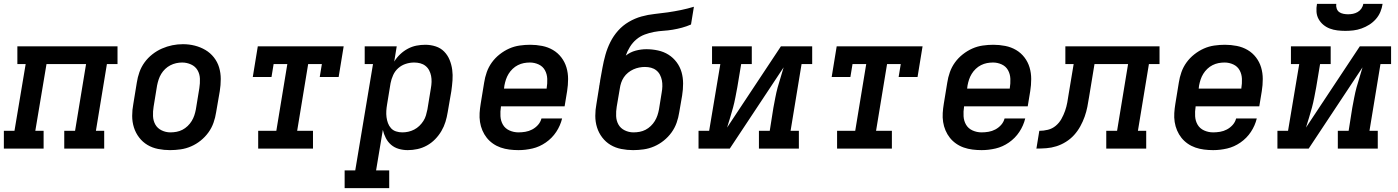

<svg xmlns="http://www.w3.org/2000/svg" viewBox="-27 -770 7247 995"><path d="M-7 0V-92H48L106 -438H63V-530H582V-438H527L470 -92H513V0H306V-92H362L419 -438H214L156 -92H199V0Z M854 8Q823 8 792.5 2Q762 -4 737 -19Q712 -34 694 -57.5Q676 -81 667 -109.5Q658 -138 658 -169.5Q658 -201 664 -232L682 -342Q686 -369 695.5 -396Q705 -423 722 -446.5Q739 -470 762.5 -488.5Q786 -507 812.5 -518.5Q839 -530 866 -535.5Q893 -541 921 -541Q953 -541 982.5 -533.5Q1012 -526 1037.5 -511Q1063 -496 1081.5 -472.5Q1100 -449 1108.5 -420.5Q1117 -392 1117 -360.5Q1117 -329 1112 -298L1093 -188Q1089 -161 1079.5 -134Q1070 -107 1053 -83.5Q1036 -60 1013 -41.5Q990 -23 963.5 -11.5Q937 0 909 4Q881 8 854 8ZM856 -84Q872 -84 888 -87Q904 -90 918.5 -97.5Q933 -105 945.5 -117Q958 -129 966.5 -143Q975 -157 980 -172Q985 -187 988 -203L1006 -313Q1010 -338 1009 -362.5Q1008 -387 996.5 -406.5Q985 -426 963 -436Q941 -446 917 -446Q901 -446 885.5 -442.5Q870 -439 855.5 -431.5Q841 -424 829 -412.5Q817 -401 808.5 -387Q800 -373 795 -357.5Q790 -342 787 -327L769 -217Q765 -193 766 -168.5Q767 -144 778 -124.5Q789 -105 810.5 -94.5Q832 -84 856 -84Q856 -84 856 -84Q856 -84 856 -84Z M1311 0V-92H1405L1462 -438H1391L1380 -371H1283L1309 -530H1754L1728 -371H1630L1641 -438H1570L1513 -92H1595V0Z M1759 205V113H1814L1906 -438H1863V-530H2029L2016 -451Q2029 -472 2047 -489Q2065 -506 2086.5 -517.5Q2108 -529 2131 -533.5Q2154 -538 2177 -538Q2205 -538 2231 -529.5Q2257 -521 2275 -502.5Q2293 -484 2303 -459.5Q2313 -435 2316.5 -408.5Q2320 -382 2318 -354Q2316 -326 2312 -298L2293 -188Q2289 -163 2281.5 -138.5Q2274 -114 2260.5 -91Q2247 -68 2228 -48.5Q2209 -29 2185.5 -16Q2162 -3 2136.5 2.5Q2111 8 2086 8Q2062 8 2039.5 1.5Q2017 -5 2000 -19.5Q1983 -34 1972.5 -54.5Q1962 -75 1957 -97L1922 113H1990V205ZM2058 -84Q2074 -84 2089.5 -87.5Q2105 -91 2119.5 -98.5Q2134 -106 2146 -117.5Q2158 -129 2167 -143Q2176 -157 2180.5 -172.5Q2185 -188 2188 -203L2206 -313Q2209 -329 2209.5 -345.5Q2210 -362 2207 -377Q2204 -392 2197 -405.5Q2190 -419 2178 -428.5Q2166 -438 2151 -442Q2136 -446 2119 -446Q2119 -446 2119 -446Q2119 -446 2119 -446Q2097 -446 2075.5 -439Q2054 -432 2037 -417Q2020 -402 2010.5 -381Q2001 -360 1997 -339L1979 -229Q1976 -212 1975 -195.5Q1974 -179 1976 -163Q1978 -147 1983.5 -132Q1989 -117 1999.5 -105.5Q2010 -94 2025.5 -89Q2041 -84 2058 -84Z M2660 8Q2636 8 2612.5 5Q2589 2 2567.5 -5.5Q2546 -13 2527.5 -26Q2509 -39 2495.5 -56Q2482 -73 2473 -94Q2464 -115 2460.5 -138Q2457 -161 2458.5 -184.5Q2460 -208 2464 -232L2482 -342Q2486 -369 2495.5 -396Q2505 -423 2522 -446.5Q2539 -470 2562.5 -488.5Q2586 -507 2612 -518.5Q2638 -530 2666 -534Q2694 -538 2721 -538Q2752 -538 2782.5 -532Q2813 -526 2838.5 -511Q2864 -496 2882 -472.5Q2900 -449 2908.5 -420.5Q2917 -392 2917 -360.5Q2917 -329 2912 -298L2899 -219H2569V-217Q2565 -192 2566.5 -167.5Q2568 -143 2579.5 -123.5Q2591 -104 2613 -94Q2635 -84 2660 -84Q2677 -84 2695.5 -87Q2714 -90 2731 -99Q2748 -108 2761 -122.5Q2774 -137 2779 -156H2886Q2877 -119 2855.5 -86.5Q2834 -54 2801.5 -31.5Q2769 -9 2732.5 -0.5Q2696 8 2660 8ZM2585 -311H2806V-313Q2810 -337 2809 -361.5Q2808 -386 2797 -406Q2786 -426 2764.5 -436Q2743 -446 2719 -446Q2703 -446 2687.5 -443Q2672 -440 2657 -432.5Q2642 -425 2629.5 -413Q2617 -401 2608.5 -387Q2600 -373 2595 -358Q2590 -343 2587 -327Z M3254 8Q3223 8 3192.5 2Q3162 -4 3137 -19Q3112 -34 3094 -57.5Q3076 -81 3067 -109.5Q3058 -138 3058 -169.5Q3058 -201 3064 -232L3078 -319Q3078 -322 3078.5 -325Q3079 -328 3080 -331L3081 -339Q3082 -343 3082.5 -346Q3083 -349 3083 -352Q3089 -385 3095 -418.5Q3101 -452 3110.5 -486Q3120 -520 3136 -552Q3152 -584 3176 -611Q3200 -638 3231.5 -656.5Q3263 -675 3297 -684.5Q3331 -694 3365 -697.5Q3399 -701 3433.5 -706Q3468 -711 3502 -718Q3536 -725 3569 -735L3554 -643Q3531 -633 3507 -626.5Q3483 -620 3459 -616Q3435 -612 3411 -610.5Q3387 -609 3362.5 -604.5Q3338 -600 3314 -591Q3290 -582 3270.5 -565.5Q3251 -549 3237.5 -527Q3224 -505 3216 -482Q3239 -500 3267 -507.5Q3295 -515 3323 -515Q3353 -515 3383 -508.5Q3413 -502 3437.5 -486.5Q3462 -471 3479.5 -447.5Q3497 -424 3505 -396Q3513 -368 3513 -337Q3513 -306 3508 -275L3493 -188Q3489 -161 3479.5 -134Q3470 -107 3453 -83.5Q3436 -60 3413 -41.5Q3390 -23 3363.5 -11.5Q3337 0 3309 4Q3281 8 3254 8ZM3256 -84Q3272 -84 3288 -87Q3304 -90 3318.5 -97.5Q3333 -105 3345.5 -117Q3358 -129 3366.5 -143Q3375 -157 3380 -172Q3385 -187 3388 -203L3402 -290Q3405 -306 3405.5 -322.5Q3406 -339 3403 -354Q3400 -369 3393 -382.5Q3386 -396 3374 -405.5Q3362 -415 3347 -419Q3332 -423 3315 -423Q3300 -423 3285 -420Q3270 -417 3255.5 -410.5Q3241 -404 3228 -393.5Q3215 -383 3206 -369.5Q3197 -356 3192 -341Q3187 -326 3185 -311L3169 -217Q3165 -193 3166 -168.5Q3167 -144 3178 -124.5Q3189 -105 3210.5 -94.5Q3232 -84 3256 -84Q3256 -84 3256 -84Q3256 -84 3256 -84Z M3593 0V-92H3648L3706 -438H3663V-530H3869V-438H3814L3794 -318Q3789 -292 3784 -265.5Q3779 -239 3772 -213Q3765 -187 3757 -161Q3749 -135 3741 -109L4020 -530H4182V-438H4127L4070 -92H4113V0H3906V-92H3962L3981 -212Q3986 -238 3991 -264.5Q3996 -291 4003 -317Q4010 -343 4018.5 -369Q4027 -395 4034 -421L3755 0Z M4311 0V-92H4405L4462 -438H4391L4380 -371H4283L4309 -530H4754L4728 -371H4630L4641 -438H4570L4513 -92H4595V0Z M5060 8Q5036 8 5012.5 5Q4989 2 4967.5 -5.5Q4946 -13 4927.5 -26Q4909 -39 4895.5 -56Q4882 -73 4873 -94Q4864 -115 4860.5 -138Q4857 -161 4858.5 -184.5Q4860 -208 4864 -232L4882 -342Q4886 -369 4895.5 -396Q4905 -423 4922 -446.5Q4939 -470 4962.5 -488.5Q4986 -507 5012 -518.5Q5038 -530 5066 -534Q5094 -538 5121 -538Q5152 -538 5182.5 -532Q5213 -526 5238.5 -511Q5264 -496 5282 -472.5Q5300 -449 5308.5 -420.5Q5317 -392 5317 -360.5Q5317 -329 5312 -298L5299 -219H4969V-217Q4965 -192 4966.5 -167.5Q4968 -143 4979.5 -123.5Q4991 -104 5013 -94Q5035 -84 5060 -84Q5077 -84 5095.5 -87Q5114 -90 5131 -99Q5148 -108 5161 -122.5Q5174 -137 5179 -156H5286Q5277 -119 5255.5 -86.5Q5234 -54 5201.5 -31.5Q5169 -9 5132.5 -0.5Q5096 8 5060 8ZM4985 -311H5206V-313Q5210 -337 5209 -361.5Q5208 -386 5197 -406Q5186 -426 5164.5 -436Q5143 -446 5119 -446Q5103 -446 5087.5 -443Q5072 -440 5057 -432.5Q5042 -425 5029.5 -413Q5017 -401 5008.5 -387Q5000 -373 4995 -358Q4990 -343 4987 -327Z M5344 0 5359 -92Q5381 -92 5403.5 -97.5Q5426 -103 5444 -118Q5462 -133 5473.5 -153.5Q5485 -174 5492.5 -195.5Q5500 -217 5504 -239Q5508 -261 5511 -282L5537 -438H5494V-530H5982V-438H5927L5870 -92H5913V0H5706V-92H5762L5819 -438H5645L5617 -268Q5613 -242 5608 -216.5Q5603 -191 5594 -165.5Q5585 -140 5571.5 -115.5Q5558 -91 5539.5 -70.5Q5521 -50 5497 -35Q5473 -20 5447.5 -12Q5422 -4 5396 -2Q5370 0 5344 0Z M6260 8Q6236 8 6212.5 5Q6189 2 6167.5 -5.5Q6146 -13 6127.5 -26Q6109 -39 6095.5 -56Q6082 -73 6073 -94Q6064 -115 6060.5 -138Q6057 -161 6058.5 -184.5Q6060 -208 6064 -232L6082 -342Q6086 -369 6095.5 -396Q6105 -423 6122 -446.5Q6139 -470 6162.5 -488.5Q6186 -507 6212 -518.5Q6238 -530 6266 -534Q6294 -538 6321 -538Q6352 -538 6382.5 -532Q6413 -526 6438.5 -511Q6464 -496 6482 -472.5Q6500 -449 6508.5 -420.5Q6517 -392 6517 -360.5Q6517 -329 6512 -298L6499 -219H6169V-217Q6165 -192 6166.5 -167.5Q6168 -143 6179.5 -123.5Q6191 -104 6213 -94Q6235 -84 6260 -84Q6277 -84 6295.5 -87Q6314 -90 6331 -99Q6348 -108 6361 -122.5Q6374 -137 6379 -156H6486Q6477 -119 6455.5 -86.5Q6434 -54 6401.5 -31.5Q6369 -9 6332.5 -0.5Q6296 8 6260 8ZM6185 -311H6406V-313Q6410 -337 6409 -361.5Q6408 -386 6397 -406Q6386 -426 6364.5 -436Q6343 -446 6319 -446Q6303 -446 6287.5 -443Q6272 -440 6257 -432.5Q6242 -425 6229.5 -413Q6217 -401 6208.5 -387Q6200 -373 6195 -358Q6190 -343 6187 -327Z M6593 0V-92H6648L6706 -438H6663V-530H6869V-438H6814L6794 -318Q6789 -292 6784 -265.5Q6779 -239 6772 -213Q6765 -187 6757 -161Q6749 -135 6741 -109L7020 -530H7182V-438H7127L7070 -92H7113V0H6906V-92H6962L6981 -212Q6986 -238 6991 -264.5Q6996 -291 7003 -317Q7010 -343 7018.5 -369Q7027 -395 7034 -421L6755 0ZM6945 -610Q6924 -610 6903.5 -612.5Q6883 -615 6864.5 -622Q6846 -629 6831 -641.5Q6816 -654 6806.5 -671Q6797 -688 6795.5 -708.5Q6794 -729 6798 -750H6898Q6896 -738 6900 -726Q6904 -714 6913 -707.5Q6922 -701 6934.5 -698.5Q6947 -696 6959 -696Q6972 -696 6984.5 -698.5Q6997 -701 7008.5 -707.5Q7020 -714 7028 -725.5Q7036 -737 7038 -750H7138Q7135 -729 7126.5 -708.5Q7118 -688 7103 -671Q7088 -654 7069 -642Q7050 -630 7029 -622.5Q7008 -615 6987 -612.5Q6966 -610 6945 -610Z"/></svg>

Font: Iosevka Curly Slab SmBdExObl
Style: Regular
Weight: 600
Width: 7
Italic angle: -9°
Monospace: yes
Designer: Belleve Invis
Foundry: Belleve Invis
Version: Version 11.1.0; ttfautohint (v1.8.3)